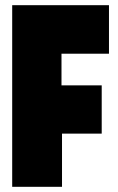

<svg xmlns="http://www.w3.org/2000/svg" viewBox="-20 -720 453 740"><path d="M27 0V-700H400V-513H217V-391H372V-205H219V0Z"/></svg>

Font: Georama Condensed Black
Style: Regular
Weight: 900
Width: 3
Designer: Jean-Baptiste Levee
Foundry: Production Type
Version: Version 1.000